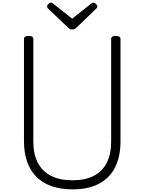

<svg xmlns="http://www.w3.org/2000/svg" viewBox="-20 -1419 1097 1458"><path d="M531 19Q442 19 373 -5Q304 -29 257.5 -75Q211 -121 186.5 -189.5Q162 -258 162 -346V-1123Q162 -1135 171 -1140.5Q180 -1146 198 -1146Q216 -1146 224.5 -1140.5Q233 -1135 233 -1123V-345Q233 -249 267 -183.5Q301 -118 367 -84Q433 -50 531 -50Q627 -50 692.5 -84Q758 -118 791 -183.5Q824 -249 824 -345V-1123Q824 -1135 832.5 -1140.5Q841 -1146 859 -1146Q895 -1146 895 -1123V-346Q895 -228 853 -146.5Q811 -65 730 -23Q649 19 531 19ZM690 -1399Q698 -1399 708.5 -1389.5Q719 -1380 719 -1370Q719 -1368 718.5 -1364.5Q718 -1361 713 -1356L563 -1211Q556 -1206 549.5 -1200.5Q543 -1195 528 -1195Q514 -1195 507.5 -1200.5Q501 -1206 495 -1211L343 -1356Q339 -1361 338.5 -1365Q338 -1369 338 -1371Q338 -1381 348.5 -1390Q359 -1399 367 -1399Q373 -1399 377.5 -1396Q382 -1393 387 -1389L528 -1277L669 -1389Q676 -1393 680 -1396Q684 -1399 690 -1399Z"/></svg>

Font: Playwrite BR Light
Style: Regular
Weight: 300
Version: Version 1.003